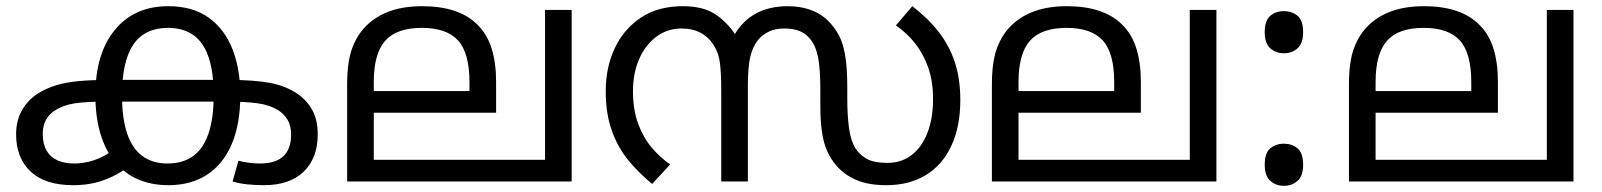

<svg xmlns="http://www.w3.org/2000/svg" viewBox="-20 -586 5172 620"><path d="M216 12Q126 12 79 -32Q32 -76 32 -152Q32 -199 53 -233.5Q74 -268 109 -288Q133 -302 162.5 -311Q192 -320 233.5 -324Q275 -328 333 -328H716Q802 -328 853.5 -318Q905 -308 942 -282Q971 -262 988.5 -230.5Q1006 -199 1006 -152Q1006 -76 961 -32Q916 12 832 12Q807 12 780.5 9.5Q754 7 731 0L750 -67Q764 -63 783.5 -60.5Q803 -58 819 -58Q870 -58 895 -81.5Q920 -105 920 -151Q920 -180 909 -198.5Q898 -217 880 -229Q852 -247 811.5 -252.5Q771 -258 708 -258H331Q260 -258 222.5 -252.5Q185 -247 157 -229Q139 -218 128.5 -199Q118 -180 118 -154Q118 -121 130.5 -99.5Q143 -78 166 -68Q189 -58 219 -58Q251 -58 283.5 -68.5Q316 -79 352 -106L402 -52Q372 -30 343 -16Q314 -2 283.5 5Q253 12 216 12ZM523 -566Q603 -566 654.5 -528.5Q706 -491 731 -426.5Q756 -362 756 -279Q756 -185 728 -120Q700 -55 648 -21.5Q596 12 524 12Q470 12 426.5 -6.5Q383 -25 352 -62Q321 -99 304.5 -153.5Q288 -208 288 -279Q288 -413 351 -489.5Q414 -566 523 -566ZM523 -496Q447 -496 410.5 -442Q374 -388 374 -278Q374 -204 390.5 -155Q407 -106 440 -82Q473 -58 521 -58Q570 -58 603 -81.5Q636 -105 653 -154Q670 -203 670 -278Q670 -353 653.5 -401.5Q637 -450 604 -473Q571 -496 523 -496Z M1826 -554V0H1101V-313Q1101 -387 1117.5 -431Q1134 -475 1164 -504Q1196 -535 1240.5 -550.5Q1285 -566 1343 -566Q1403 -566 1447.5 -551Q1492 -536 1521 -507Q1553 -476 1567.5 -429.5Q1582 -383 1582 -322V-222H1187V-70H1740V-554ZM1342 -496Q1261 -496 1224 -454.5Q1187 -413 1187 -321V-292H1496V-320Q1496 -415 1459 -455.5Q1422 -496 1342 -496Z M2524 -566Q2568 -566 2604 -551.5Q2640 -537 2665 -507Q2679 -491 2690.5 -469Q2702 -447 2709 -408Q2716 -369 2716 -303V-269Q2716 -214 2721.5 -173Q2727 -132 2743 -106Q2757 -85 2780 -72.5Q2803 -60 2846 -60Q2891 -60 2924 -85.5Q2957 -111 2975 -157.5Q2993 -204 2993 -266Q2993 -323 2977.5 -367.5Q2962 -412 2935 -446Q2908 -480 2873 -504L2926 -566Q2977 -527 3011.5 -482.5Q3046 -438 3063.5 -384.5Q3081 -331 3081 -263Q3081 -177 3052 -115Q3023 -53 2969.5 -20.5Q2916 12 2842 12Q2785 12 2746 -4.5Q2707 -21 2681 -51Q2662 -73 2650.5 -99.5Q2639 -126 2634 -161.5Q2629 -197 2629 -246V-295Q2629 -365 2621.5 -402Q2614 -439 2596 -460Q2583 -477 2562.5 -485.5Q2542 -494 2512 -494Q2484 -494 2463 -484Q2442 -474 2428 -457Q2411 -436 2403 -403.5Q2395 -371 2395 -309V0H2309V-292Q2309 -348 2305 -381Q2301 -414 2287 -436Q2270 -465 2243.5 -479.5Q2217 -494 2181 -494Q2135 -494 2099.5 -467.5Q2064 -441 2044 -395.5Q2024 -350 2024 -292Q2024 -232 2040.5 -187Q2057 -142 2084 -110Q2111 -78 2144 -55L2086 8Q2043 -27 2009 -68.5Q1975 -110 1955.5 -164.5Q1936 -219 1936 -292Q1936 -368 1965 -430Q1994 -492 2049.5 -529Q2105 -566 2185 -566Q2250 -566 2289 -540.5Q2328 -515 2356 -472L2351 -473Q2379 -520 2422 -543Q2465 -566 2524 -566Z M3908 -554V0H3183V-313Q3183 -387 3199.5 -431Q3216 -475 3246 -504Q3278 -535 3322.5 -550.5Q3367 -566 3425 -566Q3485 -566 3529.5 -551Q3574 -536 3603 -507Q3635 -476 3649.5 -429.5Q3664 -383 3664 -322V-222H3269V-70H3822V-554ZM3424 -496Q3343 -496 3306 -454.5Q3269 -413 3269 -321V-292H3578V-320Q3578 -415 3541 -455.5Q3504 -496 3424 -496Z M4126 -414Q4100 -414 4082 -430Q4064 -446 4064 -482Q4064 -520 4082 -535Q4100 -550 4126 -550Q4152 -550 4170 -535Q4188 -520 4188 -482Q4188 -446 4170 -430Q4152 -414 4126 -414ZM4126 14Q4100 14 4082 -2Q4064 -18 4064 -54Q4064 -92 4082 -107Q4100 -122 4126 -122Q4152 -122 4170 -107Q4188 -92 4188 -54Q4188 -18 4170 -2Q4152 14 4126 14Z M5061 -554V0H4336V-313Q4336 -387 4352.5 -431Q4369 -475 4399 -504Q4431 -535 4475.5 -550.5Q4520 -566 4578 -566Q4638 -566 4682.5 -551Q4727 -536 4756 -507Q4788 -476 4802.5 -429.5Q4817 -383 4817 -322V-222H4422V-70H4975V-554ZM4577 -496Q4496 -496 4459 -454.5Q4422 -413 4422 -321V-292H4731V-320Q4731 -415 4694 -455.5Q4657 -496 4577 -496Z"/></svg>

Font: hexmalayalam15
Style: Book
Weight: 400
Designer: Jelle Bosma - Monotype Design Team
Foundry: Monotype Imaging Inc.
Version: Version 2.003